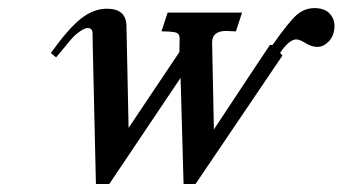

<svg xmlns="http://www.w3.org/2000/svg" viewBox="-20 -441 849 476"><path d="M209.5 -357.4Q209.5 -371.6 197.3 -371.6Q190.9 -371.6 178.7 -363.5Q166.5 -355.5 155.3 -342.3L119.1 -298.8L106 -309.6Q149.9 -370.6 180.9 -395Q211.9 -419.4 245.1 -419.4Q292.5 -419.4 293.5 -377.4Q294.4 -332 298.8 -124L424.8 -312Q424.8 -330.1 425.3 -344.5Q425.8 -358.9 413.3 -361.1Q400.9 -363.3 382.8 -363.3H380.4L395.5 -409.7H580.1L564.9 -363.3H563L540 -364.3Q503.9 -364.3 505.9 -331.1L510.3 -120.1Q633.8 -307.1 648.9 -329.1Q650.4 -329.6 650.4 -329.6Q650.4 -329.6 655.8 -329.6Q695.8 -386.7 715.3 -403.8Q734.9 -420.9 759.8 -420.9Q784.7 -420.9 797.6 -407Q810.5 -393.1 809.1 -372.1Q807.6 -351.1 794.7 -337.9Q781.7 -324.7 767.1 -324.7Q752.4 -324.7 737.8 -334Q723.1 -343.3 714.4 -343.3Q697.3 -343.3 674.3 -310.1Q674.3 -310.1 680.2 -303.2Q680.2 -303.2 678.2 -300.3L464.8 15.1H435.1L427.7 -248L251 15.1H217.8L210 -324.7Z"/></svg>

Font: RIT Rachana
Style: Bold Italic
Weight: 700
Designer: Hussain KH
Version: 1.4.7